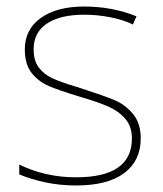

<svg xmlns="http://www.w3.org/2000/svg" viewBox="-20 -558 498 588"><path d="M213 10Q162 10 116.5 0Q71 -10 39 -24V-54Q119 -15 213 -15Q384 -15 384 -134Q384 -171 363.5 -194.5Q343 -218 311 -232Q279 -246 224 -262Q161 -281 129.5 -294.5Q98 -308 77 -334.5Q56 -361 56 -407Q56 -468 105 -503Q154 -538 238 -538Q324 -538 398 -508L387 -483Q359 -497 318.5 -505Q278 -513 238 -513Q165 -513 124 -486Q83 -459 83 -407Q83 -372 99 -351Q115 -330 140 -318.5Q165 -307 211 -293Q216 -292 221 -290Q226 -288 233 -286Q298 -265 330.5 -251.5Q363 -238 387 -209.5Q411 -181 411 -134Q411 -66 360.5 -28Q310 10 213 10Z"/></svg>

Font: Noto Sans UI Thin
Style: Regular
Weight: 250
Designer: Monotype Design Team
Foundry: Monotype Imaging Inc.
Version: Version 1.001